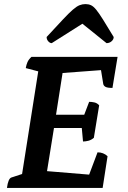

<svg xmlns="http://www.w3.org/2000/svg" viewBox="-20 -919 626 939"><path d="M14 0Q20 -46 36 -51L88 -68L167 -570L106 -586Q109 -603 114.5 -615.5Q120 -628 134 -641H555L530 -489Q506 -489 496.5 -494Q487 -499 485 -508L474 -576L286 -562L254 -358H392L416 -421Q429 -421 442 -418Q455 -415 465 -404L439 -245Q426 -234 412 -230.5Q398 -227 386 -227L380 -293H244L210 -82L416 -65L457 -174Q486 -174 506 -155L482 0ZM398 -899Q413 -899 425 -893.5Q437 -888 450.5 -871.5Q464 -855 484 -823Q504 -791 536 -738Q536 -726 525.5 -717Q515 -708 501 -708L383 -803L233 -708Q224 -708 216 -717Q208 -726 208 -738Q257 -791 287 -823Q317 -855 336 -871.5Q355 -888 369 -893.5Q383 -899 398 -899Z"/></svg>

Font: Petrona
Style: Bold Italic
Weight: 700
Italic angle: -9°
Designer: Ringo R. Seeber
Foundry: Ringo R. Seeber
Version: Version 2.001; ttfautohint (v1.8.3)